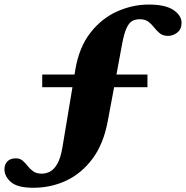

<svg xmlns="http://www.w3.org/2000/svg" viewBox="-75 -700 837 864"><path d="M75.5 145Q3.5 145 -25.8 119.2Q-55 93.5 -55 62Q-55 40 -41.8 26.2Q-28.5 12.5 -4 12.5Q15 12.5 27 23Q39 33.5 49.5 47Q60 60.5 74.5 71Q89 81.5 113 81.5Q132 81.5 150.2 72Q168.5 62.5 183.2 36.8Q198 11 206 -37.5L251 -307.5H115V-364.5H260.5L263.5 -384Q280.5 -487 331.5 -552.2Q382.5 -617.5 452 -648.5Q521.5 -679.5 594 -679.5Q669.5 -679.5 705.8 -654.8Q742 -630 742 -597.5Q742 -568.5 722.8 -553.5Q703.5 -538.5 681.5 -538.5Q658.5 -538.5 644.5 -549.8Q630.5 -561 619 -576Q607.5 -591 592.8 -602.2Q578 -613.5 554 -613.5Q535 -613.5 520.5 -605.8Q506 -598 494.8 -574.2Q483.5 -550.5 474.5 -502L449 -364.5H588.5V-307.5H438.5L410 -155.5Q391 -52.5 341.5 14Q292 80.5 223 112.8Q154 145 75.5 145Z"/></svg>

Font: Newsreader Text ExtraBold
Style: Italic
Weight: 800
Italic angle: -17°
Designer: Hugues Gentile
Foundry: Production Type
Version: Version 1.001